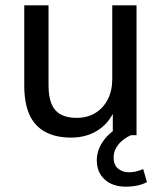

<svg xmlns="http://www.w3.org/2000/svg" viewBox="-20 -507 605 720"><path d="M247 9Q188 9 148.5 -13Q109 -35 90 -78Q71 -121 71 -186V-487H162V-186Q162 -145 173 -118Q184 -91 207.5 -78Q231 -65 267 -65Q307 -65 337 -83Q367 -101 384 -134Q401 -167 401 -211V-487H492V0H403V-110H416Q396 -52 351.5 -21.5Q307 9 247 9ZM452 193Q402 193 372.5 166Q343 139 343 94Q343 54 369.5 18.5Q396 -17 441 -37L471 0Q455 7 440 19Q425 31 415.5 47.5Q406 64 406 84Q406 111 422.5 125Q439 139 464 139Q477 139 490 136Q503 133 517 127L531 176Q516 184 496 188.5Q476 193 452 193Z"/></svg>

Font: Nunito Sans 12pt ExtraLight 12pt Medium
Style: Regular
Weight: 500
Version: Version 3.101;gftools[0.9.27]